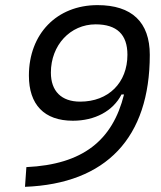

<svg xmlns="http://www.w3.org/2000/svg" viewBox="-20 -723 626 746"><path d="M77.1 2.9C393.1 -9.3 562 -188 562 -509.8C562 -637.2 492.2 -703.1 358.9 -703.1C200.7 -703.1 92.3 -591.3 92.3 -429.2C92.3 -316.9 151.4 -253.9 263.2 -253.9C348.1 -253.9 418.9 -291 452.1 -356H461.9C417.5 -177.7 302.2 -84 82.5 -73.7ZM291.5 -328.1C218.3 -328.1 177.7 -369.1 177.7 -440.9C177.7 -547.4 252.9 -628.4 351.6 -628.4C434.1 -628.4 475.1 -588.9 475.1 -510.3C475.1 -401.4 401.4 -328.1 291.5 -328.1Z"/></svg>

Font: Cascadia Mono NF SemiLight
Style: Italic
Weight: 350
Italic angle: -10°
Monospace: yes
Designer: Aaron Bell
Foundry: Saja Typeworks
Version: Version 2404.023